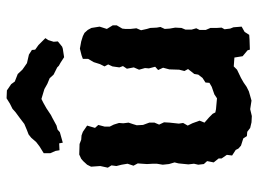

<svg xmlns="http://www.w3.org/2000/svg" viewBox="-121 -650 786 584"><g transform="rotate(-90 272.0 -358.0)"><path d="M211 15 192 14 175 10 163 1 150 0 143 -11 121 -18 112 -26 108 -34 91 -45 93 -61 82 -77V-86L70 -101L74 -121L65 -131L63 -148L66 -161L64 -178L67 -208L70 -220L65 -237L63 -256L66 -274V-286L65 -304L66 -319L67 -332L60 -345L66 -363L63 -381L59 -397L61 -412L54 -423L59 -446L57 -474L63 -486L74 -498L81 -504L94 -510L126 -509L139 -504L152 -503L163 -499L182 -486L175 -462L184 -452L179 -433V-417L185 -405L190 -389L189 -376L191 -360L186 -345L183 -335L184 -316L191 -297V-281L185 -267L192 -252L191 -235L188 -207L190 -194L182 -180L189 -166L197 -144L191 -129L207 -115L218 -104L222 -96L232 -94L265 -91L277 -99L300 -107L312 -114L313 -126L327 -135L337 -148L339 -160L354 -179L348 -190L352 -206L353 -236L358 -255L351 -270L361 -279L356 -298L357 -310L352 -328L359 -344L355 -365L363 -377L359 -388L362 -409L368 -422L362 -433L369 -447L375 -466L385 -483V-499L396 -503L416 -508L438 -504L454 -499L464 -494L473 -484L479 -473L483 -448L476 -426L487 -408V-396L477 -379L476 -370V-354L478 -336L472 -322L476 -304L479 -294L480 -274L482 -263L476 -250L477 -235L480 -218L479 -199L474 -187V-168L478 -154L473 -144V-125L479 -111V-92L480 -77L475 -68L477 -51L481 -41L483 -16L467 -7L458 7L444 8L413 9L411 2L393 -13L389 -38L362 -40L352 -30L327 -18L313 -10L300 -1L286 6L272 10L258 14L232 10ZM130 -560 128 -571 107 -570 105 -582 98 -598V-618L119 -631L132 -641L145 -656L155 -664L168 -669L187 -677L204 -690L223 -704L233 -713L249 -721L265 -731L289 -730L308 -717L316 -706L339 -697L352 -683L359 -678L372 -669L398 -663L412 -654L413 -644L427 -634L448 -613L442 -604L437 -588L438 -575L422 -562L416 -560L390 -556L373 -567L364 -572L359 -577L337 -588L326 -600L309 -607L293 -616L263 -625L251 -619L235 -610L214 -596L206 -592L182 -579L170 -576L162 -569Z"/></g></svg>

Font: Winky Rough Medium
Style: Regular
Weight: 500
Designer: Simon Atzbach
Foundry: typofactur
Version: Version 1.206; ttfautohint (v1.8.4.7-5d5b)